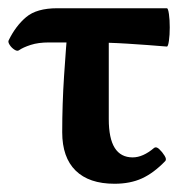

<svg xmlns="http://www.w3.org/2000/svg" viewBox="-25 -435 438 466"><path d="M253 11Q191 11 158.5 -21Q126 -53 126 -114Q126 -182 130.5 -251Q135 -320 141 -388H239V-146Q239 -99 253.5 -76Q268 -53 297 -53Q322 -53 349 -76Q354 -80 361.5 -73Q369 -66 374.5 -57Q380 -48 376 -44Q348 -15 319.5 -2Q291 11 253 11ZM21 -313Q17 -310 10 -314.5Q3 -319 -1.5 -326Q-6 -333 -4 -337Q13 -372 38.5 -393.5Q64 -415 114 -415H380Q383 -415 385 -401Q387 -387 387 -368.5Q387 -350 385 -336Q383 -322 380 -322Q332 -326 284.5 -329Q237 -332 190 -332H94Q68 -332 49.5 -326Q31 -320 21 -313Z"/></svg>

Font: Junicode VF
Style: Regular
Weight: 400
Designer: Peter S. Baker
Version: Version 2.213